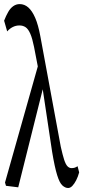

<svg xmlns="http://www.w3.org/2000/svg" viewBox="-27 -835 420 943"><path d="M2.4 77.6 -2.4 61.5 166.5 -536.6 191.9 -432.6 62.5 85ZM307.6 88.4Q293.5 88.4 279.5 75.9Q265.6 63.5 253.7 25.1Q241.7 -13.2 229 -89.4L178.2 -427.7H174.3L140.1 -605Q131.8 -646.5 121.8 -669.4Q111.8 -692.4 98.9 -701.2Q85.9 -710 68.4 -710Q50.8 -710 35.4 -702.1Q20 -694.3 8.3 -680.7L-6.8 -733.4Q2.4 -757.3 13.2 -776.1Q23.9 -794.9 38.3 -804.9Q52.7 -814.9 69.8 -814.9Q93.3 -814.9 112.1 -798.3Q130.9 -781.7 145.8 -747.6Q160.6 -713.4 170.9 -658.2L271.5 -114.3Q280.8 -72.8 288.3 -49.8Q295.9 -26.9 304.7 -18.1Q313.5 -9.3 324.2 -9.3Q332.5 -9.3 339.1 -11.2Q345.7 -13.2 354 -18.6L361.8 11.7Q356 33.2 347.2 50.3Q338.4 67.4 328.4 77.9Q318.4 88.4 307.6 88.4Z"/></svg>

Font: Scarab Serif
Style: Condensed
Weight: 400
Designer: John Roberts
Foundry: Scarab
Version: 1.0